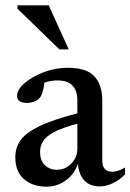

<svg xmlns="http://www.w3.org/2000/svg" viewBox="-20 -690 490 721"><path d="M355.5 10Q316.5 10 295.8 -13.2Q275 -36.5 273 -76Q259.5 -36 227 -12.5Q194.5 11 154.5 11Q103 11 70.2 -17.2Q37.5 -45.5 37.5 -99.5Q37.5 -134.5 56.5 -162.5Q75.5 -190.5 126 -215.2Q176.5 -240 270.5 -264.5V-314Q270.5 -348 252.8 -368Q235 -388 195 -388Q172.5 -388 147 -380Q144 -359 139.5 -343.8Q135 -328.5 128 -321Q120 -312.5 107.2 -308Q94.5 -303.5 81.5 -303.5Q44 -303.5 44 -330.5Q44 -353.5 72.2 -377.8Q100.5 -402 144 -418.8Q187.5 -435.5 234 -435.5Q305.5 -435.5 334.8 -403Q364 -370.5 364 -313V-88.5Q364 -45 401 -45Q423.5 -45 449.5 -61V-35Q427 -12.5 402 -1.2Q377 10 355.5 10ZM130.5 -119.5Q130.5 -86.5 148.8 -69.5Q167 -52.5 194 -52.5Q225.5 -52.5 248 -76Q270.5 -99.5 270.5 -131V-225.5Q213.5 -210 183.2 -194Q153 -178 141.8 -160Q130.5 -142 130.5 -119.5ZM238 -504.5H203L45.5 -657.5V-670H163Z"/></svg>

Font: Newsreader Text Medium
Style: Regular
Weight: 500
Designer: Hugues Gentile
Foundry: Production Type
Version: Version 1.002